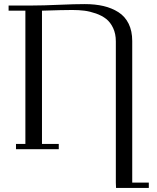

<svg xmlns="http://www.w3.org/2000/svg" viewBox="-20 -729 765 938"><path d="M22 -676.8V-702.1H139.2Q189.5 -702.1 268.1 -705.6Q346.7 -709 394 -709Q444.8 -709 485.6 -699.5Q526.4 -689.9 558.6 -669.4Q590.8 -648.9 608.4 -613.3Q626 -577.6 626 -528.8V163.1H707V189H546.9L545.9 163.1V-526.9Q545.9 -564 532.7 -592Q519.5 -620.1 498.8 -636.5Q478 -652.8 448.7 -663.1Q419.4 -673.3 392.1 -676.8Q364.7 -680.2 333 -680.2Q286.6 -680.2 185.1 -676.8V-25.9H267.1V0H58.1V-25.9H104V-676.8Z"/></svg>

Font: Dehuti Alt
Style: Book
Weight: 400
Version: Version 1.2